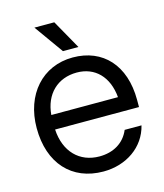

<svg xmlns="http://www.w3.org/2000/svg" viewBox="-113 -829 790 925"><g transform="rotate(-15 282.5 -366.0)"><path d="M289.1 11.7C402.8 11.7 497.6 -53.2 522.5 -155.8H438.5C413.1 -95.2 357.9 -63.5 289.1 -63.5C189.5 -63.5 121.6 -132.3 115.2 -244.1H533.7V-280.3C533.7 -453.1 436.5 -557.6 286.6 -557.6C135.3 -557.6 31.2 -440.4 31.2 -273.4C31.2 -97.2 131.3 11.7 289.1 11.7ZM115.7 -316.4C124 -418.9 190.9 -482.4 286.6 -482.4C377 -482.4 439 -420.4 448.2 -316.4ZM146 -744.1 249.5 -599.1H326.7L245.1 -744.1Z"/></g></svg>

Font: Guggenheim Sans Display
Style: Regular
Weight: 400
Designer: Modified by Tom Baber under direction of Pentagram Design 2023
Foundry: rsms
Version: Version 1.001;Glyphs 3.1.2 (3151)